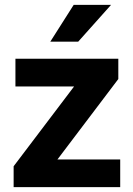

<svg xmlns="http://www.w3.org/2000/svg" viewBox="-20 -770 549 790"><path d="M187 -598.6H301.8L437 -750H283.2ZM466.8 -444.8V-528.3H43.5V-414.1H284.7L36.1 -85.9V0H474.6V-113.8H216.3Z"/></svg>

Font: Roboto
Style: Bold
Weight: 700
Designer: Google
Version: Version 2.137; 2017